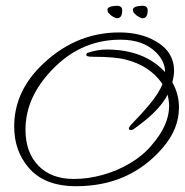

<svg xmlns="http://www.w3.org/2000/svg" viewBox="-20 -588 638 663"><path d="M243 55Q133 55 79 -9Q29 -67 29 -151Q29 -265 115 -354Q234 -476 392 -476Q465 -476 517 -446Q581 -410 581 -343Q581 -327 575 -304Q598 -263 598 -217Q598 -143 543 -79Q429 55 243 55ZM235 30Q284 30 334.5 16Q385 2 429.5 -24.5Q474 -51 504 -87Q564 -156 564 -222Q564 -232 562.5 -241.5Q561 -251 559 -261Q546 -236 521.5 -209.5Q497 -183 459 -155L440 -141Q434 -139 433 -139Q425 -139 425 -144Q425 -150 439 -164Q474 -200 496 -227Q530 -268 541 -298Q498 -361 415 -382Q378 -392 300 -392Q278 -392 278 -398Q278 -402 281 -405Q316 -417 348 -417Q478 -417 550 -339Q550 -376 519 -407Q475 -451 396 -451Q250 -451 147 -333Q68 -244 68 -140Q68 -62 112.5 -16Q157 30 235 30ZM472 -525Q468 -525 459 -530Q450 -535 448 -538Q441 -544 440 -548Q439 -552 439 -555Q439 -558 441 -560Q446 -565 456 -566.5Q466 -568 472 -568Q490 -568 490 -552Q490 -525 472 -525ZM384 -525Q380 -525 371 -530Q362 -535 360 -538Q353 -544 352 -548Q351 -552 351 -555Q351 -558 353 -560Q358 -565 368 -566.5Q378 -568 384 -568Q402 -568 402 -552Q402 -525 384 -525Z"/></svg>

Font: Petemoss
Style: Regular
Weight: 400
Designer: Robert E. Leuschke
Foundry: Robert E. Leuschke
Version: Version 1.010; ttfautohint (v1.8.3)